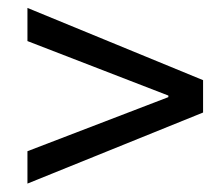

<svg xmlns="http://www.w3.org/2000/svg" viewBox="-20 -544 554 475"><path d="M47.9 -169.9 396.5 -303.7V-307.6L47.9 -442.4V-524.4L482.4 -345.7V-265.6L47.9 -89.8Z"/></svg>

Font: Reddit Sans A
Style: Regular
Weight: 400
Designer: Stephen Hutchings
Foundry: Reddit
Version: Version 1.013